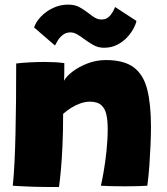

<svg xmlns="http://www.w3.org/2000/svg" viewBox="-20 -784 705 812"><path d="M229.5 7Q210.5 7 182.8 6.8Q155 6.5 126 6Q104 5 74.2 3.8Q44.5 2.5 34 1.5Q38.5 -40 41.2 -95.5Q44 -151 45.5 -217.5Q47 -284 47.8 -359.2Q48.5 -434.5 48.5 -515.5Q72 -518.5 104.5 -520.2Q137 -522 169 -522Q192.5 -522 214 -520.8Q235.5 -519.5 252 -517Q252 -513 252 -499.8Q252 -486.5 251.8 -470.8Q251.5 -455 251 -442.5Q260 -460.5 286.5 -481Q313 -501.5 350.2 -515.8Q387.5 -530 428 -530Q504.5 -530 545.8 -499Q587 -468 602.8 -405.2Q618.5 -342.5 618.5 -247Q618.5 -217 616.8 -174.2Q615 -131.5 611.8 -85.2Q608.5 -39 603 1.5Q590.5 2.5 564 3.2Q537.5 4 508 4Q476 4 447.5 3.2Q419 2.5 406.5 1.5Q411 -16.5 418 -55.8Q425 -95 430.2 -144Q435.5 -193 435.5 -239Q435.5 -274 429.8 -299.8Q424 -325.5 407.8 -339.8Q391.5 -354 360 -354Q340.5 -354 320 -346.8Q299.5 -339.5 280.8 -327.8Q262 -316 247 -302.5Q247 -227 244.2 -167.8Q241.5 -108.5 237.5 -65Q233.5 -21.5 229.5 7ZM124 -668Q132.5 -692.5 153.8 -714.5Q175 -736.5 204.8 -750.5Q234.5 -764.5 268.5 -764.5Q297 -764.5 317.2 -753Q337.5 -741.5 354 -728.5Q367.5 -717.5 381 -709.5Q394.5 -701.5 410 -701.5Q432 -701.5 446 -718.5Q460 -735.5 466.5 -754.5L557 -695.5Q555 -683 545 -664Q535 -645 517.8 -626.2Q500.5 -607.5 475.8 -594.8Q451 -582 419.5 -582Q395 -582 374 -594Q353 -606 335 -619.5Q320 -631 305.8 -639Q291.5 -647 278 -647Q259 -647 245.5 -636.2Q232 -625.5 224 -612.2Q216 -599 212.5 -591.5Z"/></svg>

Font: Grandstander Thin Black
Style: Regular
Weight: 900
Version: Version 1.200